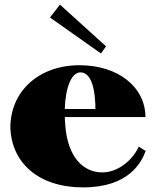

<svg xmlns="http://www.w3.org/2000/svg" viewBox="-20 -798 677 833"><path d="M340 15C541 15 594 -95 612 -143L582 -162C555 -102 491 -50 424 -50C342 -50 273 -115 263 -257L261 -290H611C611 -419 494 -515 325 -515C147 -515 25 -401 25 -244C30 -93 146 15 340 15ZM197 -722 418 -566 440 -597 240 -778ZM261 -325C264 -421 291 -484 329 -484C363 -484 393 -445 394 -325Z"/></svg>

Font: Sprat Black
Style: Regular
Weight: 900
Designer: Ethan Nakache
Foundry: Collletttivo
Version: Version 2.000;Glyphs 3.2 (3217)